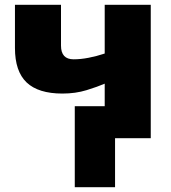

<svg xmlns="http://www.w3.org/2000/svg" viewBox="-20 -573 711 796"><path d="M605 -553.2V0H457V203.1H290V-132.8H414.1V-226.1Q384.8 -213.4 338.9 -199.2Q293 -185.1 238.8 -185.1Q138.7 -185.1 90.3 -231.2Q42 -277.3 42 -374V-553.2H232.9V-383.8Q232.9 -327.1 285.2 -327.1Q314.5 -327.1 347.4 -333.5Q380.4 -339.8 414.1 -351.1V-553.2Z"/></svg>

Font: Open Sans ExtraBold
Style: Regular
Weight: 800
Designer: Monotype Design Team
Foundry: Monotype Imaging Inc.
Version: Version 3.003; ttfautohint (v1.8.4)